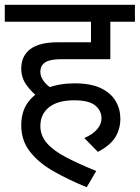

<svg xmlns="http://www.w3.org/2000/svg" viewBox="-20 -642 585 804"><path d="M147 -229Q112 -256 90.5 -286.5Q69 -317 69 -354Q69 -408 107 -436.5Q145 -465 223 -465H361V-551H0V-622H545V-551H442V-394H234Q190 -394 169.5 -381Q149 -368 149 -341Q149 -322 161.5 -304.5Q174 -287 193 -274ZM333 -64Q368 -79 386.5 -100.5Q405 -122 405 -146Q405 -179 378.5 -200.5Q352 -222 291 -222Q222 -222 185.5 -193Q149 -164 149 -114Q149 -74 176.5 -42.5Q204 -11 256.5 16.5Q309 44 383 74L343 142Q265 110 203 74.5Q141 39 105 -7.5Q69 -54 69 -117Q69 -177 99 -216Q129 -255 179.5 -274Q230 -293 293 -293Q361 -293 403 -272.5Q445 -252 464.5 -218.5Q484 -185 484 -145Q484 -103 463.5 -68.5Q443 -34 390 -6Z"/></svg>

Font: hexuhindi05
Style: Book
Weight: 400
Designer: Jelle Bosma - Monotype Design Team
Foundry: Monotype Imaging Inc.
Version: Version 2.003